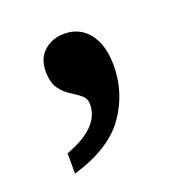

<svg xmlns="http://www.w3.org/2000/svg" viewBox="-68 -200 396 416"><g transform="rotate(-20 130.0 7.5)"><path d="M39 107Q121 77 121 24Q121 10 111 2Q101 -6 88 -14Q75 -22 65 -36Q55 -50 55 -76Q55 -106 74 -122.5Q93 -139 120 -139Q156 -139 177 -112Q198 -85 198 -38Q198 25 162 76.5Q126 128 39 154Z"/></g></svg>

Font: Noto Serif Myanmar SemiCondensed SemiBold
Style: Regular
Weight: 600
Width: 4
Designer: Ben Mitchell and the Monotype Design Team
Foundry: Monotype Imaging Inc.
Version: Version 2.106; ttfautohint (v1.8.4.7-5d5b)